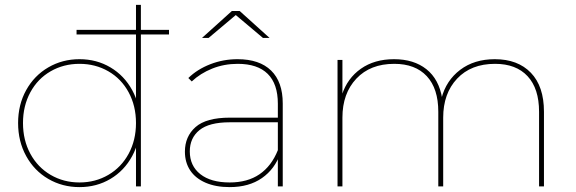

<svg xmlns="http://www.w3.org/2000/svg" viewBox="-20 -762 2353 785"><path d="M305 3Q235 3 177.5 -30.5Q120 -64 87 -124Q54 -184 54 -259Q54 -334 87 -393.5Q120 -453 177.5 -486.5Q235 -520 305 -520Q375 -520 431.5 -486.5Q488 -453 520.5 -393.5Q553 -334 553 -259Q553 -184 520.5 -124Q488 -64 431.5 -30.5Q375 3 305 3ZM305 -16Q370 -16 423 -47Q476 -78 506 -133.5Q536 -189 536 -259Q536 -329 506 -384.5Q476 -440 423 -470.5Q370 -501 305 -501Q240 -501 187 -470.5Q134 -440 104 -384.5Q74 -329 74 -259Q74 -189 104 -133.5Q134 -78 187 -47Q240 -16 305 -16ZM536 -190 546 -260 536 -330V-742H556V0H536ZM293 -640H671V-621H293Z M1116 -123V-140V-338Q1116 -419 1074.5 -460Q1033 -501 952 -501Q896 -501 847.5 -481.5Q799 -462 764 -429L750 -443Q787 -479 840 -499.5Q893 -520 951 -520Q1041 -520 1088.5 -473.5Q1136 -427 1136 -339V0H1116ZM919 3Q862 3 820.5 -15Q779 -33 757.5 -65.5Q736 -98 736 -142Q736 -204 779.5 -242.5Q823 -281 920 -281H1127V-262H919Q835 -262 795.5 -230Q756 -198 756 -143Q756 -84 799 -50Q842 -16 919 -16Q992 -16 1041 -49.5Q1090 -83 1116 -148L1126 -135Q1104 -71 1051 -34Q998 3 919 3ZM928 -717H960L1082 -607H1055L941 -703H947L833 -607H806Z M2003 -520Q2097 -520 2150.5 -464.5Q2204 -409 2204 -305V0H2184V-305Q2184 -400 2137 -450.5Q2090 -501 2004 -501Q1906 -501 1849 -440.5Q1792 -380 1792 -281V0H1772V-305Q1772 -400 1725 -450.5Q1678 -501 1592 -501Q1494 -501 1437 -440.5Q1380 -380 1380 -281V0H1360V-517H1380V-371L1378 -374Q1400 -442 1455.5 -481Q1511 -520 1591 -520Q1672 -520 1723.5 -479Q1775 -438 1788 -359L1785 -360Q1804 -433 1861.5 -476.5Q1919 -520 2003 -520Z"/></svg>

Font: Montserrat
Style: Regular
Weight: 400
Designer: Julieta Ulanovsky
Foundry: Julieta Ulanovsky
Version: Version 8.000